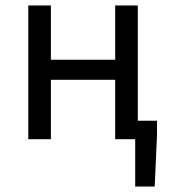

<svg xmlns="http://www.w3.org/2000/svg" viewBox="-20 -506 614 698"><path d="M471.5 172V0H433.4V-67H550.8V-14.9L542.4 172ZM82.8 0V-486.1H165V-288.8H398.7V-486.1H480.9V0H398.7V-215.9H165V0Z"/></svg>

Font: SourceSans3VF
Style: Regular
Weight: 200
Designer: Paul D. Hunt
Foundry: Adobe
Version: Version 3.052;hotconv 1.1.0;makeotfexe 2.6.0